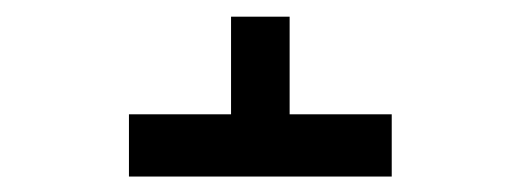

<svg xmlns="http://www.w3.org/2000/svg" viewBox="-20 -456 640 236"><path d="M461.5 -315.5V-239H138.5V-315.5H264V-435.5H336V-315.5Z"/></svg>

Font: JuliaMono Light
Style: Regular
Weight: 300
Monospace: yes
Designer: cormullion
Foundry: corm
Version: Version 0.054; ttfautohint (v1.8.4)